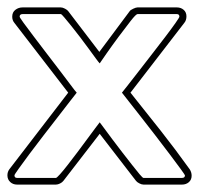

<svg xmlns="http://www.w3.org/2000/svg" viewBox="-23 -498 557 518"><path d="M329 -248Q370 -197 410.5 -145.5Q451 -94 489 -41Q494 -33 494 -24Q494 -13 486.5 -6.5Q479 0 468 0H364Q359 0 352.5 -3.5Q346 -7 344 -10L246 -137L148 -10Q145 -6 139 -3Q133 0 128 0H23Q12 0 4.5 -7Q-3 -14 -3 -25Q-3 -34 2 -41L161 -248L16 -436Q10 -443 10 -453Q10 -465 18.5 -471.5Q27 -478 38 -478H141Q146 -478 152.5 -474.5Q159 -471 161 -468L245 -358L327 -468Q329 -471 336.5 -474.5Q344 -478 348 -478H454Q465 -478 472.5 -471.5Q480 -465 480 -454Q480 -443 474 -436ZM461 -453Q461 -460 454 -460H348Q344 -460 329.5 -441.5Q315 -423 297.5 -399.5Q280 -376 265 -354.5Q250 -333 246 -327Q243 -330 235 -341Q227 -352 216 -367Q205 -382 192.5 -398.5Q180 -415 169 -428.5Q158 -442 150.5 -451Q143 -460 141 -460H38Q30 -460 30 -453Q30 -451 40.5 -436.5Q51 -422 67 -401Q83 -380 102 -355Q121 -330 138 -308Q155 -286 167.5 -269Q180 -252 184 -248Q180 -243 166 -225Q152 -207 133.5 -183Q115 -159 94 -132Q73 -105 56 -82Q39 -59 27.5 -43Q16 -27 16 -25Q16 -18 23 -18H128Q130 -18 139 -28Q148 -38 160 -53.5Q172 -69 186 -87.5Q200 -106 212 -122.5Q224 -139 233.5 -151.5Q243 -164 246 -168Q249 -164 258 -152Q267 -140 279.5 -123Q292 -106 306.5 -87.5Q321 -69 333 -53.5Q345 -38 353.5 -28Q362 -18 364 -18H468Q476 -18 476 -25Q476 -26 464.5 -42Q453 -58 435.5 -81Q418 -104 397 -131.5Q376 -159 357 -183Q338 -207 324 -225Q310 -243 306 -248Q310 -253 323 -269.5Q336 -286 353 -308Q370 -330 389 -354.5Q408 -379 424 -400Q440 -421 450.5 -436Q461 -451 461 -453Z"/></svg>

Font: RonaldsonGothicLicht
Style: Regular
Weight: 400
Designer: Mr. Robertson for MacKellar, Smiths & Jordan Co. Philadelphia
Foundry: CAT-Fonts Peter Wiegel
Version: 1.000